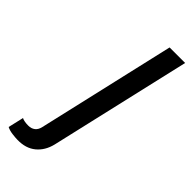

<svg xmlns="http://www.w3.org/2000/svg" viewBox="-360 -550 804 804"><g transform="rotate(45 41.5 -148.0)"><path d="M-61 214Q-72 214 -92 211.5Q-112 209 -125 202L-109 133Q-104 136 -94 138Q-84 140 -71 140Q-53 140 -41 130.5Q-29 121 -25 102L116 -510H208L63 118Q52 163 20.5 189Q-11 215 -61 214Z"/></g></svg>

Font: Instrument Sans Condensed Medium
Style: Italic
Weight: 500
Width: 3
Italic angle: -13°
Designer: Rodrigo Fuenzalida
Foundry: fragTYPE
Version: Version 1.000;gftools[0.9.28]